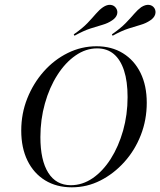

<svg xmlns="http://www.w3.org/2000/svg" viewBox="-20 -777 675 808"><path d="M282.3 11.3Q217.7 11.3 169.8 -18.1Q121.8 -47.6 95.6 -101.2Q69.4 -154.8 69.4 -227.4Q69.4 -299.2 94.8 -362.9Q120.2 -426.6 164.1 -476.2Q208.1 -525.8 265.3 -554Q322.6 -582.3 386.3 -582.3Q450 -582.3 497.6 -552.8Q545.2 -523.4 571.4 -470.2Q597.6 -416.9 597.6 -344.4Q597.6 -272.6 572.6 -208.5Q547.6 -144.4 503.2 -95.2Q458.9 -46 402.4 -17.3Q346 11.3 282.3 11.3ZM278.2 2.4Q326.6 2.4 369.8 -27Q412.9 -56.5 446 -108.5Q479 -160.5 498 -227.4Q516.9 -294.4 516.9 -368.5Q516.9 -434.7 502 -480.2Q487.1 -525.8 458.9 -549.6Q430.6 -573.4 388.7 -573.4Q341.1 -573.4 298 -543.5Q254.8 -513.7 221.4 -461.3Q187.9 -408.9 169 -341.5Q150 -274.2 150 -200Q150 -102.4 183.1 -50Q216.1 2.4 278.2 2.4ZM293.5 -626.6 290.3 -632.3Q327.4 -658.1 348.4 -680.2Q369.4 -702.4 383.9 -719.4Q398.4 -736.3 413.7 -746.8Q430.6 -758.1 445.6 -756.5Q460.5 -754.8 468.5 -742.7Q476.6 -730.6 472.6 -716.5Q468.5 -702.4 451.6 -691.1Q433.9 -679 411.3 -672.6Q388.7 -666.1 360.1 -656.9Q331.5 -647.6 293.5 -626.6ZM454 -626.6 450.8 -632.3Q487.9 -658.1 509.3 -680.2Q530.6 -702.4 545.2 -719.4Q559.7 -736.3 574.2 -746.8Q591.9 -758.1 606.9 -756.5Q621.8 -754.8 629.8 -742.7Q637.1 -730.6 633.1 -716.5Q629 -702.4 612.1 -691.1Q594.4 -679 572.2 -672.6Q550 -666.1 521 -656.9Q491.9 -647.6 454 -626.6Z"/></svg>

Font: Playfair 144pt Light
Style: Italic
Weight: 300
Italic angle: -15.6°
Designer: Claus Eggers Sørensen
Foundry: Claus Eggers Sørensen
Version: Version 2.001;gftools[0.9.30]